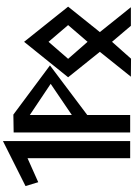

<svg xmlns="http://www.w3.org/2000/svg" viewBox="183 -1124 936 1343"><g transform="rotate(-90 651.5 -452.0)"><path d="M337 -900 22 -742 49 -653 217 -728V-10H337Z M519 -712 737 -566 519 -418ZM397 -825V-10H519V-310L866 -571L522 -827Z M1148 -444 1031 -308 912 -444 1031 -581ZM783 -444 961 -222 787 -5 913 -4 1031 -137 1143 -5H1273L1099 -222L1277 -444L1031 -752Z"/></g></svg>

Font: Ny Stormning
Style: Fi
Weight: 300
Designer: Robert Jablonski, Mew Too
Foundry: Cannot Into Space Fonts
Version: Version 0.90